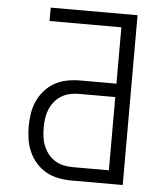

<svg xmlns="http://www.w3.org/2000/svg" viewBox="-53 -781 705 828"><g transform="rotate(5 300.0 -367.5)"><path d="M286 0Q258 0 230 -5.5Q202 -11 177.5 -24.5Q153 -38 134 -59.5Q115 -81 103.5 -106.5Q92 -132 87.5 -160Q83 -188 83 -217Q83 -245 87.5 -273Q92 -301 103.5 -326.5Q115 -352 134 -373.5Q153 -395 177.5 -408.5Q202 -422 230 -427.5Q258 -433 286 -433H444V-677H133V-735H509V0ZM286 -58H444V-375H286Q266 -375 246.5 -370.5Q227 -366 210 -355.5Q193 -345 180.5 -329Q168 -313 160.5 -294.5Q153 -276 150.5 -256.5Q148 -237 148 -217Q148 -197 150.5 -177Q153 -157 160.5 -138.5Q168 -120 180.5 -104Q193 -88 210 -77.5Q227 -67 246.5 -62.5Q266 -58 286 -58Z"/></g></svg>

Font: Iosevka Aile Light
Style: Regular
Weight: 300
Designer: Belleve Invis
Foundry: Belleve Invis
Version: Version 27.3.5; ttfautohint (v1.8.4)